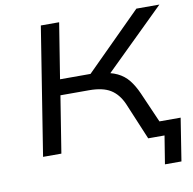

<svg xmlns="http://www.w3.org/2000/svg" viewBox="-91 -797 1046 1043"><g transform="rotate(-10 431.5 -275.0)"><path d="M735 155 760 0H704L716 -80H863L826 155ZM90 0 202 -705H303L254 -399H447L404 -381L729 -705H856L507 -363L478 -393Q531 -388 567.5 -370.5Q604 -353 628.5 -322.5Q653 -292 673 -247L781 0H670L584 -205Q559 -261 516.5 -287Q474 -313 399 -313H241L191 0Z"/></g></svg>

Font: Nunito Sans 7pt Expanded
Style: Italic
Weight: 400
Width: 7
Italic angle: -9°
Designer: Vernon Adams
Foundry: Vernon Adams
Version: Version 3.101;gftools[0.9.27]